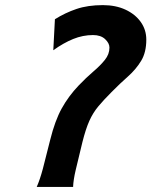

<svg xmlns="http://www.w3.org/2000/svg" viewBox="-20 -738 598 758"><path d="M190.4 -539.6 196.8 -662.1Q237.3 -687.5 282 -702.6Q326.7 -717.8 386.2 -717.8Q436.5 -717.8 475.1 -700Q513.7 -682.1 535.6 -651.4Q557.6 -620.6 557.6 -581.5Q557.6 -531.2 537.1 -497.6Q516.6 -463.9 485.1 -436Q453.6 -408.2 420.4 -374.5Q389.2 -343.3 368.2 -318.1Q347.2 -293 332.8 -261Q318.4 -229 305.2 -176.3Q288.6 -108.4 279.1 -67.9Q269.5 -27.3 268.6 0H125Q137.7 -28.8 149.2 -71.8Q160.6 -114.7 178.2 -186Q196.8 -261.2 223.6 -309.8Q250.5 -358.4 290.5 -400.4Q320.3 -431.6 348.1 -455.3Q376 -479 394 -501.5Q412.1 -523.9 412.1 -550.3Q412.1 -567.4 395 -583.5Q377.9 -599.6 347.2 -599.6Q307.1 -599.6 268.8 -584Q230.5 -568.4 190.4 -539.6Z"/></svg>

Font: Andika
Style: Bold Italic
Weight: 700
Italic angle: -14°
Designer: Victor Gaultney, Annie Olsen, Julie Remington, Don Collingsworth, Eric Hays, Becca Hirsbrunner
Foundry: SIL International
Version: Version 6.101